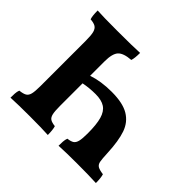

<svg xmlns="http://www.w3.org/2000/svg" viewBox="-161 -869 1062 1062"><g transform="rotate(45 370.0 -338.0)"><path d="M710 3Q659 0 559 0Q474 0 418 3Q418 -14 419 -30Q420 -46 425 -59Q450 -62 462 -70Q474 -78 479 -98Q484 -118 484 -159Q484 -229 472.5 -269Q461 -309 434.5 -326.5Q408 -344 361 -344Q313 -344 268 -335V-159Q268 -118 272.5 -98Q277 -78 289 -70Q301 -62 327 -59Q334 -37 334 3Q286 0 188 0Q100 0 42 3Q42 -14 43 -30Q44 -46 49 -59Q77 -62 90.5 -70Q104 -78 109 -98Q114 -118 114 -159V-516Q114 -557 108.5 -577.5Q103 -598 89.5 -606.5Q76 -615 49 -617Q42 -637 42 -679Q84 -676 196 -676Q322 -676 374 -679Q374 -637 367 -617Q310 -613 289 -590Q268 -567 268 -507V-394Q332 -416 415 -416Q502 -416 549 -388Q596 -360 615 -305.5Q634 -251 638 -159Q640 -114 643.5 -96.5Q647 -79 659.5 -71Q672 -63 703 -59Q710 -37 710 3Z"/></g></svg>

Font: Vollkorn SC
Style: Bold
Weight: 700
Designer: Friedrich Althausen
Foundry: Friedrich Althausen
Version: Version 4.015